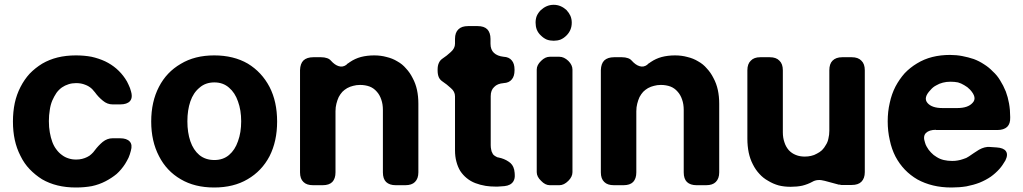

<svg xmlns="http://www.w3.org/2000/svg" viewBox="-20 -790 4365 819"><path d="M492.2 -200.2Q520.5 -200.2 533.2 -186.5Q545.9 -172.9 538.1 -146.5Q534.2 -130.9 528.3 -117.2Q521.5 -103.5 513.7 -90.8Q498 -66.4 477.5 -47.9Q456.1 -30.3 429.7 -16.6Q403.3 -2.9 372.1 3.9Q339.8 9.8 303.7 9.8Q261.7 9.8 225.6 1Q189.5 -7.8 159.2 -25.4Q129.9 -43.9 106.4 -68.4Q83 -92.8 67.4 -125Q50.8 -157.2 43 -193.4Q35.2 -229.5 35.2 -271.5Q35.2 -313.5 43 -350.6Q50.8 -386.7 67.4 -418.9Q84 -451.2 106.4 -475.6Q129.9 -500 160.2 -518.6Q190.4 -536.1 225.6 -544.9Q261.7 -553.7 303.7 -553.7Q338.9 -553.7 370.1 -547.9Q401.4 -541 428.7 -528.3Q455.1 -515.6 476.6 -497.1Q498 -478.5 513.7 -455.1Q522.5 -442.4 528.3 -428.7Q535.2 -415 539.1 -399.4Q542 -389.6 542 -380.9Q542 -367.2 534.2 -358.4Q521.5 -344.7 493.2 -344.7Q481.4 -344.7 460 -344.7Q437.5 -344.7 418.9 -360.4Q399.4 -376 384.8 -396.5Q381.8 -400.4 378.9 -403.3Q376 -407.2 373 -410.2Q359.4 -422.9 342.8 -428.7Q326.2 -435.5 304.7 -435.5Q287.1 -435.5 272.5 -430.7Q256.8 -425.8 244.1 -417Q230.5 -407.2 220.7 -393.6Q210.9 -378.9 203.1 -361.3Q195.3 -342.8 192.4 -321.3Q188.5 -298.8 188.5 -273.4Q188.5 -247.1 192.4 -225.6Q196.3 -203.1 203.1 -184.6Q210 -166 220.7 -152.3Q230.5 -138.7 244.1 -128.9Q256.8 -119.1 272.5 -114.3Q287.1 -109.4 304.7 -109.4Q318.4 -109.4 330.1 -112.3Q341.8 -115.2 351.6 -120.1Q362.3 -125 370.1 -132.8Q377.9 -139.6 384.8 -149.4Q399.4 -168.9 418 -184.6Q437.5 -200.2 460 -200.2Q467.8 -200.2 475.6 -200.2Q484.4 -200.2 492.2 -200.2Z M893.6 9.8Q810.5 9.8 751 -25.4Q690.4 -60.5 658.2 -124Q625 -187.5 625 -271.5Q625 -356.4 658.2 -419.9Q690.4 -482.4 751 -517.6Q810.5 -553.7 893.6 -553.7Q976.6 -553.7 1037.1 -518.6Q1096.7 -482.4 1129.9 -418.9Q1162.1 -356.4 1162.1 -271.5Q1162.1 -187.5 1129.9 -124Q1096.7 -60.5 1036.1 -25.4Q976.6 9.8 893.6 9.8ZM894.5 -107.4Q931.6 -107.4 957 -128.9Q982.4 -150.4 995.1 -187.5Q1008.8 -224.6 1008.8 -272.5Q1008.8 -320.3 995.1 -357.4Q982.4 -394.5 957 -416Q931.6 -438.5 894.5 -438.5Q856.4 -438.5 831.1 -416Q804.7 -394.5 792 -357.4Q779.3 -320.3 779.3 -272.5Q779.3 -224.6 792 -187.5Q804.7 -150.4 830.1 -128.9Q856.4 -107.4 894.5 -107.4Z M1472.7 -525.4Q1494.1 -540 1519.5 -546.9Q1545.9 -553.7 1576.2 -553.7Q1604.5 -553.7 1628.9 -546.9Q1654.3 -541 1674.8 -528.3Q1696.3 -516.6 1711.9 -498Q1728.5 -480.5 1740.2 -457Q1752.9 -433.6 1758.8 -406.2Q1764.6 -378.9 1764.6 -347.7Q1764.6 -250 1764.6 -54.7Q1764.6 -28.3 1750 -13.7Q1736.3 0 1709 0Q1695.3 0 1668 0Q1641.6 0 1627 -13.7Q1613.3 -27.3 1613.3 -54.7Q1613.3 -143.6 1613.3 -321.3Q1613.3 -345.7 1606.4 -365.2Q1599.6 -385.7 1586.9 -399.4Q1574.2 -414.1 1556.6 -420.9Q1538.1 -427.7 1515.6 -427.7Q1500 -427.7 1486.3 -423.8Q1473.6 -420.9 1460.9 -414.1Q1449.2 -407.2 1440.4 -398.4Q1431.6 -388.7 1424.8 -376Q1418.9 -363.3 1415 -347.7Q1411.1 -333 1411.1 -315.4Q1411.1 -228.5 1411.1 -54.7Q1411.1 -28.3 1397.5 -13.7Q1383.8 0 1356.4 0Q1342.8 0 1315.4 0Q1288.1 0 1274.4 -13.7Q1259.8 -27.3 1259.8 -54.7Q1259.8 -200.2 1259.8 -491.2Q1260.7 -518.6 1274.4 -532.2Q1289.1 -545.9 1316.4 -545.9Q1327.1 -545.9 1349.6 -545.9Q1364.3 -545.9 1375 -542Q1384.8 -539.1 1391.6 -531.2Q1408.2 -512.7 1424.8 -507.8Q1442.4 -502 1459 -514.6Q1459 -515.6 1459 -515.6Q1461.9 -518.6 1465.8 -520.5Q1468.8 -523.4 1472.7 -525.4Z M2127.9 -435.5Q2127.9 -435.5 2128.9 -435.5Q2101.6 -433.6 2087.9 -418.9Q2073.2 -405.3 2073.2 -379.9Q2073.2 -310.5 2073.2 -170.9Q2073.2 -160.2 2075.2 -152.3Q2076.2 -143.6 2080.1 -137.7Q2082 -131.8 2086.9 -127.9Q2091.8 -124 2097.7 -121.1Q2099.6 -120.1 2101.6 -119.1Q2104.5 -119.1 2106.4 -118.2Q2130.9 -113.3 2149.4 -100.6Q2168 -88.9 2172.9 -67.4Q2172.9 -65.4 2173.8 -64.5Q2173.8 -63.5 2173.8 -62.5Q2175.8 -52.7 2175.8 -43.9Q2176.8 -28.3 2169.9 -16.6Q2159.2 1 2131.8 3.9Q2125 3.9 2118.2 4.9Q2111.3 5.9 2103.5 5.9Q2097.7 5.9 2092.8 5.9Q2071.3 5.9 2051.8 2.9Q2028.3 -1 2007.8 -8.8Q1987.3 -16.6 1970.7 -30.3Q1955.1 -43 1943.4 -60.5Q1932.6 -78.1 1926.8 -100.6Q1920.9 -122.1 1920.9 -149.4Q1920.9 -225.6 1920.9 -378.9Q1920.9 -399.4 1903.3 -414.1Q1886.7 -429.7 1866.2 -443.4Q1856.4 -450.2 1851.6 -460.9Q1846.7 -472.7 1846.7 -489.3Q1846.7 -490.2 1846.7 -493.2Q1846.7 -509.8 1851.6 -520.5Q1856.4 -532.2 1866.2 -539.1Q1886.7 -552.7 1903.3 -568.4Q1920.9 -584 1920.9 -603.5Q1920.9 -610.4 1920.9 -624Q1920.9 -651.4 1935.5 -665Q1949.2 -678.7 1976.6 -678.7Q1990.2 -678.7 2017.6 -678.7Q2044.9 -678.7 2058.6 -665Q2072.3 -650.4 2072.3 -624Q2072.3 -617.2 2072.3 -603.5Q2072.3 -578.1 2086.9 -564.5Q2101.6 -550.8 2127.9 -547.9Q2151.4 -546.9 2163.1 -532.2Q2174.8 -518.6 2174.8 -493.2Q2174.8 -492.2 2174.8 -490.2Q2174.8 -464.8 2163.1 -451.2Q2151.4 -436.5 2127.9 -435.5Z M2396.5 -747.1Q2396.5 -747.1 2396.5 -747.1Q2407.2 -735.4 2413.1 -722.7Q2418.9 -709 2418.9 -693.4Q2418.9 -676.8 2413.1 -663.1Q2407.2 -649.4 2396.5 -638.7Q2384.8 -627 2371.1 -621.1Q2357.4 -616.2 2341.8 -616.2Q2326.2 -616.2 2312.5 -621.1Q2298.8 -627 2287.1 -638.7Q2275.4 -649.4 2269.5 -664.1Q2264.6 -677.7 2264.6 -693.4Q2264.6 -709 2269.5 -721.7Q2275.4 -735.4 2287.1 -747.1Q2298.8 -757.8 2312.5 -763.7Q2326.2 -769.5 2341.8 -769.5Q2357.4 -769.5 2371.1 -763.7Q2384.8 -757.8 2396.5 -747.1ZM2269.5 -493.2Q2269.5 -512.7 2288.1 -530.3Q2305.7 -547.9 2325.2 -547.9Q2335.9 -547.9 2345.7 -547.9Q2356.4 -547.9 2366.2 -547.9Q2385.7 -547.9 2404.3 -530.3Q2421.9 -512.7 2421.9 -493.2Q2421.9 -383.8 2421.9 -274.4Q2421.9 -165 2421.9 -55.7Q2421.9 -36.1 2404.3 -18.6Q2385.7 0 2366.2 0Q2356.4 0 2345.7 0Q2335.9 0 2325.2 0Q2305.7 0 2288.1 -18.6Q2269.5 -36.1 2269.5 -55.7Q2269.5 -165 2269.5 -274.4Q2269.5 -383.8 2269.5 -493.2Z M2755.9 -525.4Q2777.3 -540 2802.7 -546.9Q2829.1 -553.7 2859.4 -553.7Q2887.7 -553.7 2912.1 -546.9Q2937.5 -541 2958 -528.3Q2979.5 -516.6 2995.1 -498Q3011.7 -480.5 3023.4 -457Q3036.1 -433.6 3042 -406.2Q3047.9 -378.9 3047.9 -347.7Q3047.9 -250 3047.9 -54.7Q3047.9 -28.3 3033.2 -13.7Q3019.5 0 2992.2 0Q2978.5 0 2951.2 0Q2924.8 0 2910.2 -13.7Q2896.5 -27.3 2896.5 -54.7Q2896.5 -143.6 2896.5 -321.3Q2896.5 -345.7 2889.6 -365.2Q2882.8 -385.7 2870.1 -399.4Q2857.4 -414.1 2839.8 -420.9Q2821.3 -427.7 2798.8 -427.7Q2783.2 -427.7 2769.5 -423.8Q2756.8 -420.9 2744.1 -414.1Q2732.4 -407.2 2723.6 -398.4Q2714.8 -388.7 2708 -376Q2702.1 -363.3 2698.2 -347.7Q2694.3 -333 2694.3 -315.4Q2694.3 -228.5 2694.3 -54.7Q2694.3 -28.3 2680.7 -13.7Q2667 0 2639.6 0Q2626 0 2598.6 0Q2571.3 0 2557.6 -13.7Q2543 -27.3 2543 -54.7Q2543 -200.2 2543 -491.2Q2543.9 -518.6 2557.6 -532.2Q2572.3 -545.9 2599.6 -545.9Q2610.4 -545.9 2632.8 -545.9Q2647.5 -545.9 2658.2 -542Q2668 -539.1 2674.8 -531.2Q2691.4 -512.7 2708 -507.8Q2725.6 -502 2742.2 -514.6Q2742.2 -515.6 2742.2 -515.6Q2745.1 -518.6 2749 -520.5Q2752 -523.4 2755.9 -525.4Z M3559.6 -2.9Q3559.6 -2.9 3559.6 -2Q3529.3 -9.8 3498 -18.6Q3466.8 -27.3 3445.3 -14.6Q3425.8 -3.9 3402.3 2Q3379.9 6.8 3352.5 6.8Q3325.2 6.8 3301.8 1Q3277.3 -5.9 3256.8 -18.6Q3235.4 -30.3 3219.7 -47.9Q3203.1 -65.4 3191.4 -88.9Q3179.7 -111.3 3173.8 -138.7Q3168 -167 3168 -198.2Q3168 -295.9 3168 -490.2Q3168 -517.6 3182.6 -531.2Q3196.3 -545.9 3222.7 -545.9Q3236.3 -545.9 3263.7 -545.9Q3291 -545.9 3304.7 -531.2Q3319.3 -517.6 3319.3 -490.2Q3319.3 -402.3 3319.3 -225.6Q3319.3 -202.1 3326.2 -182.6Q3332 -164.1 3344.7 -149.4Q3357.4 -135.7 3375 -128.9Q3391.6 -122.1 3413.1 -122.1Q3426.8 -122.1 3439.5 -125Q3453.1 -127.9 3464.8 -134.8Q3476.6 -140.6 3486.3 -149.4Q3496.1 -159.2 3502.9 -171.9Q3510.7 -183.6 3513.7 -199.2Q3517.6 -214.8 3517.6 -232.4Q3517.6 -318.4 3517.6 -490.2Q3517.6 -517.6 3531.2 -531.2Q3545.9 -545.9 3572.3 -545.9Q3585.9 -545.9 3613.3 -545.9Q3640.6 -545.9 3654.3 -531.2Q3668.9 -517.6 3668.9 -490.2Q3668.9 -345.7 3668.9 -55.7Q3668.9 -29.3 3654.3 -14.6Q3640.6 -1 3613.3 -1Q3601.6 -1 3579.1 -1Q3573.2 -1 3568.4 -1Q3563.5 -2 3559.6 -2.9Z M3971.7 -235.4Q3972.7 -235.4 3972.7 -236.3Q3943.4 -236.3 3929.7 -222.7Q3916 -209 3925.8 -181.6Q3927.7 -176.8 3928.7 -172.9Q3930.7 -168.9 3932.6 -165Q3940.4 -150.4 3951.2 -139.6Q3961.9 -127.9 3975.6 -120.1Q3989.3 -111.3 4005.9 -107.4Q4022.5 -103.5 4042 -103.5Q4054.7 -103.5 4065.4 -105.5Q4077.1 -107.4 4087.9 -111.3Q4094.7 -113.3 4101.6 -116.2Q4107.4 -119.1 4113.3 -123Q4132.8 -136.7 4156.2 -151.4Q4180.7 -165 4202.1 -163.1Q4209 -163.1 4216.8 -162.1Q4224.6 -162.1 4231.4 -161.1Q4260.7 -159.2 4270.5 -145.5Q4281.2 -130.9 4268.6 -105.5Q4262.7 -95.7 4256.8 -86.9Q4251 -78.1 4243.2 -69.3Q4226.6 -50.8 4206.1 -36.1Q4184.6 -21.5 4158.2 -10.7Q4132.8 -1 4102.5 4.9Q4072.3 9.8 4039.1 9.8Q3996.1 9.8 3960 1Q3923.8 -7.8 3893.6 -24.4Q3863.3 -42 3839.8 -66.4Q3816.4 -90.8 3799.8 -122.1Q3783.2 -154.3 3775.4 -192.4Q3766.6 -230.5 3766.6 -272.5Q3766.6 -314.5 3775.4 -351.6Q3783.2 -388.7 3799.8 -420.9Q3816.4 -452.1 3838.9 -477.5Q3862.3 -502 3891.6 -519.5Q3921.9 -538.1 3957 -546.9Q3992.2 -555.7 4032.2 -555.7Q4059.6 -555.7 4085 -550.8Q4110.4 -545.9 4133.8 -538.1Q4157.2 -529.3 4177.7 -515.6Q4198.2 -502.9 4214.8 -485.4Q4233.4 -468.8 4246.1 -447.3Q4259.8 -425.8 4270.5 -399.4Q4279.3 -376 4284.2 -348.6Q4289.1 -321.3 4289.1 -291Q4289.1 -289.1 4289.1 -288.1Q4290 -262.7 4276.4 -249Q4261.7 -235.4 4234.4 -235.4Q4168.9 -235.4 4103.5 -235.4Q4037.1 -235.4 3971.7 -235.4ZM3949.2 -406.2Q3949.2 -406.2 3949.2 -406.2Q3917 -373 3936.5 -350.6Q3955.1 -329.1 4000 -329.1Q4021.5 -329.1 4063.5 -329.1Q4109.4 -329.1 4128.9 -351.6Q4149.4 -373 4118.2 -407.2Q4112.3 -413.1 4106.4 -418Q4099.6 -422.9 4092.8 -426.8Q4080.1 -434.6 4066.4 -438.5Q4051.8 -441.4 4034.2 -441.4Q4016.6 -441.4 4002 -437.5Q3986.3 -433.6 3973.6 -425.8Q3965.8 -421.9 3960 -417Q3954.1 -412.1 3949.2 -406.2Z"/></svg>

Font: DeepSea
Style: Bold
Weight: 700
Designer: Stem
Version: Version 3.019;git-0a5106e0b